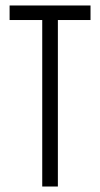

<svg xmlns="http://www.w3.org/2000/svg" viewBox="-20 -680 365 700"><path d="M134 0V-660H191V0ZM15 -607V-660H310V-607Z"/></svg>

Font: Bricolage Grotesque 72pt Condensed ExtraLight
Style: Regular
Weight: 250
Width: 3
Designer: Mathieu Triay
Foundry: Atelier Triay
Version: Version 1.001;gftools[0.9.33.dev8+g029e19f]